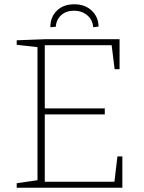

<svg xmlns="http://www.w3.org/2000/svg" viewBox="-20 -876 671 896"><path d="M528 -146H551V0H58V-21L155 -35V-656L58 -667V-688L189 -693H538V-553H515L501 -665H189V-370H469V-342H189V-28H514ZM327 -856Q376 -856 407.5 -827Q439 -798 440 -752L415 -749Q412 -784 387 -805Q362 -826 325 -826Q289 -826 266 -805.5Q243 -785 240 -751L215 -749Q215 -797 245.5 -826.5Q276 -856 327 -856Z"/></svg>

Font: Bitter ExtraLight
Style: Regular
Weight: 200
Designer: Sol Matas, and Bitter project Authors
Foundry: Sol Matas
Version: Version 2.001